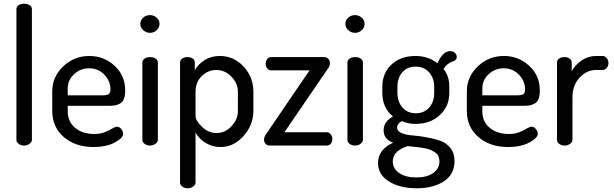

<svg xmlns="http://www.w3.org/2000/svg" viewBox="-20 -780 3290 1029"><path d="M151 -731V-30Q151 -19 138.5 -9.5Q126 0 109 0Q92 0 80 -9Q68 -18 68 -30V-731Q68 -744 79.5 -752Q91 -760 109 -760Q127 -760 139 -752Q151 -744 151 -731Z M459 -480Q537 -480 594 -427.5Q651 -375 651 -296Q651 -267 644 -249.5Q637 -232 622.5 -224.5Q608 -217 595.5 -215Q583 -213 562 -213H343V-183Q343 -128 382.5 -95Q422 -62 485 -62Q518 -62 542.5 -72Q567 -82 582 -91.5Q597 -101 606 -101Q620 -101 630 -88.5Q640 -76 640 -63Q640 -40 594.5 -16Q549 8 482 8Q384 8 322 -45.5Q260 -99 260 -186V-291Q260 -368 318.5 -424Q377 -480 459 -480ZM343 -269H528Q554 -269 563 -275.5Q572 -282 572 -301Q572 -346 539 -380Q506 -414 458 -414Q411 -414 377 -382.5Q343 -351 343 -305Z M784 -474Q802 -474 814 -466Q826 -458 826 -445V-30Q826 -19 813.5 -9.5Q801 0 784 0Q767 0 755 -9Q743 -18 743 -30V-445Q743 -458 755 -466Q767 -474 784 -474ZM784 -699Q805 -699 820 -685Q835 -671 835 -652Q835 -633 820 -618.5Q805 -604 784 -604Q763 -604 747.5 -618.5Q732 -633 732 -652Q732 -671 747 -685Q762 -699 784 -699Z M1024 -445V-404Q1042 -436 1077 -458Q1112 -480 1158 -480Q1233 -480 1285.5 -423.5Q1338 -367 1338 -288V-186Q1338 -110 1285 -51Q1232 8 1162 8Q1118 8 1081.5 -14.5Q1045 -37 1028 -70V199Q1028 210 1015.5 219.5Q1003 229 986 229Q969 229 957 220Q945 211 945 199V-445Q945 -458 956.5 -466Q968 -474 985 -474Q1002 -474 1013 -466Q1024 -458 1024 -445ZM1255 -186V-288Q1255 -333 1220.5 -369Q1186 -405 1139 -405Q1095 -405 1061.5 -372.5Q1028 -340 1028 -288V-159Q1028 -134 1062.5 -100.5Q1097 -67 1141 -67Q1186 -67 1220.5 -103.5Q1255 -140 1255 -186Z M1504 -71H1733Q1744 -71 1752.5 -60.5Q1761 -50 1761 -35Q1761 -20 1753 -10Q1745 0 1733 0H1426Q1411 0 1403 -9.5Q1395 -19 1395 -31Q1395 -47 1408 -64L1639 -403H1432Q1421 -403 1412.5 -413.5Q1404 -424 1404 -438Q1404 -453 1412 -463.5Q1420 -474 1432 -474H1718Q1730 -474 1739 -465Q1748 -456 1748 -442Q1748 -425 1736 -410Z M1883 -474Q1901 -474 1913 -466Q1925 -458 1925 -445V-30Q1925 -19 1912.5 -9.5Q1900 0 1883 0Q1866 0 1854 -9Q1842 -18 1842 -30V-445Q1842 -458 1854 -466Q1866 -474 1883 -474ZM1883 -699Q1904 -699 1919 -685Q1934 -671 1934 -652Q1934 -633 1919 -618.5Q1904 -604 1883 -604Q1862 -604 1846.5 -618.5Q1831 -633 1831 -652Q1831 -671 1846 -685Q1861 -699 1883 -699Z M2207 -116Q2166 -116 2133 -131Q2108 -116 2108 -97Q2108 -78 2131 -67.5Q2154 -57 2188 -54.5Q2222 -52 2262 -45Q2302 -38 2336 -27Q2370 -16 2393 12Q2416 40 2416 83Q2416 154 2359.5 191.5Q2303 229 2213 229Q2123 229 2064.5 192.5Q2006 156 2006 94Q2006 21 2087 -15Q2036 -34 2036 -82Q2036 -128 2086 -156Q2029 -202 2029 -282V-315Q2029 -388 2078 -434Q2127 -480 2207 -480Q2275 -480 2324 -441Q2354 -506 2392 -506Q2408 -506 2418 -496.5Q2428 -487 2428 -475Q2428 -460 2411 -452Q2377 -443 2357 -410Q2388 -373 2388 -315V-282Q2388 -210 2337 -163Q2286 -116 2207 -116ZM2307 -282V-315Q2307 -361 2280 -392Q2253 -423 2208 -423Q2162 -423 2136 -392.5Q2110 -362 2110 -315V-283Q2110 -235 2136.5 -204Q2163 -173 2209 -173Q2253 -173 2280 -203.5Q2307 -234 2307 -282ZM2335 85Q2335 69 2329.5 57Q2324 45 2312 37Q2300 29 2288 23.5Q2276 18 2257 14.5Q2238 11 2225.5 9.5Q2213 8 2192.5 6Q2172 4 2164 3Q2085 29 2085 85Q2085 124 2119.5 147.5Q2154 171 2212 171Q2268 171 2301.5 147.5Q2335 124 2335 85Z M2681 -480Q2759 -480 2816 -427.5Q2873 -375 2873 -296Q2873 -267 2866 -249.5Q2859 -232 2844.5 -224.5Q2830 -217 2817.5 -215Q2805 -213 2784 -213H2565V-183Q2565 -128 2604.5 -95Q2644 -62 2707 -62Q2740 -62 2764.5 -72Q2789 -82 2804 -91.5Q2819 -101 2828 -101Q2842 -101 2852 -88.5Q2862 -76 2862 -63Q2862 -40 2816.5 -16Q2771 8 2704 8Q2606 8 2544 -45.5Q2482 -99 2482 -186V-291Q2482 -368 2540.5 -424Q2599 -480 2681 -480ZM2565 -269H2750Q2776 -269 2785 -275.5Q2794 -282 2794 -301Q2794 -346 2761 -380Q2728 -414 2680 -414Q2633 -414 2599 -382.5Q2565 -351 2565 -305Z M3209 -405H3175Q3124 -405 3086 -364Q3048 -323 3048 -258V-30Q3048 -19 3035.5 -9.5Q3023 0 3006 0Q2989 0 2977 -9Q2965 -18 2965 -30V-445Q2965 -458 2976.5 -466Q2988 -474 3006 -474Q3022 -474 3033 -466Q3044 -458 3044 -445V-398Q3062 -432 3097 -456Q3132 -480 3175 -480H3209Q3222 -480 3231.5 -468.5Q3241 -457 3241 -442Q3241 -427 3231.5 -416Q3222 -405 3209 -405Z"/></svg>

Font: Dosis
Style: Medium
Weight: 500
Designer: Edgar Tolentino, Pablo Impallari, Igino Marini
Foundry: Edgar Tolentino, Pablo Impallari, Igino Marini
Version: Version 1.007